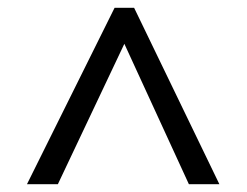

<svg xmlns="http://www.w3.org/2000/svg" viewBox="-20 -739 632 491"><path d="M273 -719H323L541 -268H463L298 -627L128 -268H49Z"/></svg>

Font: lsinhala05
Style: Book
Weight: 400
Designer: Jelle Bosma - Monotype Design Team
Foundry: Monotype Imaging Inc.
Version: Version 2.003